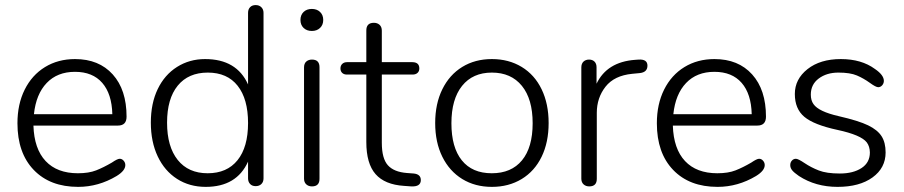

<svg xmlns="http://www.w3.org/2000/svg" viewBox="-20 -730 3564 757"><path d="M113.8 -279.8H422.9Q420.9 -359.9 383.1 -403.3Q345.2 -446.8 275.6 -446.8Q206.1 -446.8 164.1 -402.8Q122.1 -358.9 113.8 -279.8ZM479 -270Q479 -234.9 444.8 -234.9H111.8Q114.7 -143.1 159.9 -95Q205.1 -46.9 287.1 -46.9Q330.1 -46.9 359.1 -58.3Q388.2 -69.8 420.9 -88.9Q442.9 -104 451.9 -104Q460.9 -104 467.5 -96.4Q474.1 -88.9 474.1 -79.1Q474.1 -57.1 439.9 -36.1Q368.2 6.8 288.1 6.8Q177.2 6.8 113 -60.1Q48.8 -127 48.8 -244.1Q48.8 -319.3 77.4 -376.7Q106 -434.1 157.5 -465.6Q209 -497.1 275.9 -497.1Q370.1 -497.1 424.6 -436.5Q479 -376 479 -270Z M916.5 -98.4Q958 -149.9 958 -244.9Q958 -339.8 917 -391.8Q876 -443.8 799.3 -443.8Q722.7 -443.8 680.7 -392.3Q638.7 -340.8 638.7 -246.3Q638.7 -151.9 680.7 -99.4Q722.7 -46.9 798.8 -46.9Q875 -46.9 916.5 -98.4ZM788.6 -497.1Q913.1 -497.1 958 -397V-679.2Q958 -693.4 966.1 -701.7Q974.1 -710 988 -710Q1002 -710 1010.5 -701.4Q1019 -692.9 1019 -679.2V-26.9Q1019 -12.7 1010.5 -4.4Q1002 3.9 988 3.9Q974.1 3.9 966.1 -4.6Q958 -13.2 958 -26.9V-92.8Q913.1 6.8 791 6.8Q727.1 6.8 678 -24.7Q628.9 -56.2 601.8 -113.5Q574.7 -170.9 574.7 -246.6Q574.7 -322.3 601.8 -378.7Q628.9 -435.1 678 -466.1Q727.1 -497.1 788.6 -497.1Z M1239.7 -25.9Q1240.2 4.9 1210 4.9Q1196.3 4.9 1187.5 -3.2Q1178.7 -11.2 1178.7 -25.9V-463.9Q1178.7 -479.5 1187.5 -487.3Q1196.3 -495.1 1210 -495.1Q1240.2 -495.1 1239.7 -463.9ZM1177 -619.9Q1164.6 -631.8 1164.6 -651.4Q1164.6 -670.9 1177 -682.9Q1189.5 -694.8 1209.5 -694.8Q1229.5 -694.8 1241.9 -682.9Q1254.4 -670.9 1254.4 -651.4Q1254.4 -631.8 1241.9 -619.9Q1229.5 -607.9 1209.5 -607.9Q1189.5 -607.9 1177 -619.9Z M1606.4 -484.9Q1633.3 -484.4 1633.3 -460Q1633.3 -449.2 1626.2 -442.6Q1619.1 -436 1606.4 -436H1485.4V-167Q1485.4 -105 1509.3 -78.4Q1533.2 -51.8 1584.5 -47.9L1611.3 -45.9Q1639.2 -43 1639.2 -20Q1639.2 6.8 1601.1 4.9L1573.2 2.9Q1497.1 -2 1460.7 -43.5Q1424.3 -85 1424.3 -169.9V-436H1348.1Q1335.9 -436 1329.1 -442.6Q1322.3 -449.2 1322.3 -460.2Q1322.3 -471.2 1329.3 -478Q1336.4 -484.9 1348.1 -484.9H1424.3V-608.9Q1423.8 -640.1 1454.1 -640.1Q1467.8 -640.1 1476.6 -632.1Q1485.4 -624 1485.4 -608.9V-484.9Z M2038.1 -97.9Q2080.1 -148.9 2080.1 -244.1Q2080.1 -339.4 2037.6 -391.6Q1995.1 -443.8 1919.4 -443.8Q1843.8 -443.8 1801.8 -391.4Q1759.8 -338.9 1759.8 -243.9Q1759.8 -148.9 1800.8 -97.9Q1841.8 -46.9 1918.9 -46.9Q1996.1 -46.9 2038.1 -97.9ZM1723.9 -112.1Q1695.8 -168.9 1695.8 -244.9Q1695.8 -320.8 1723.9 -377.9Q1752 -435.1 1802.5 -466.1Q1853 -497.1 1919.4 -497.1Q1985.8 -497.1 2036.9 -466.1Q2087.9 -435.1 2115.5 -377.9Q2143.1 -320.8 2143.1 -244.9Q2143.1 -168.9 2115.5 -112.1Q2087.9 -55.2 2036.9 -24.2Q1985.8 6.8 1919.4 6.8Q1853 6.8 1802.5 -24.2Q1752 -55.2 1723.9 -112.1Z M2333 -25.9Q2333.5 4.9 2303.2 4.9Q2289.6 4.9 2280.8 -3.2Q2272 -11.2 2272 -25.9V-463.9Q2272 -479 2280.5 -487.1Q2289.1 -495.1 2302.5 -495.1Q2315.9 -495.1 2324 -487.1Q2332 -479 2332 -464.8V-399.9Q2373 -485.8 2483.9 -494.1L2498 -495.1Q2532.7 -497.1 2532.7 -471.2Q2532.7 -445.3 2502.9 -441.9L2472.7 -439Q2401.9 -432.1 2367.4 -388.2Q2333 -344.2 2333 -285.2Z M2634.8 -279.8H2943.8Q2941.9 -359.9 2904.1 -403.3Q2866.2 -446.8 2796.6 -446.8Q2727.1 -446.8 2685.1 -402.8Q2643.1 -358.9 2634.8 -279.8ZM3000 -270Q3000 -234.9 2965.8 -234.9H2632.8Q2635.7 -143.1 2680.9 -95Q2726.1 -46.9 2808.1 -46.9Q2851.1 -46.9 2880.1 -58.3Q2909.2 -69.8 2941.9 -88.9Q2963.9 -104 2972.9 -104Q2981.9 -104 2988.5 -96.4Q2995.1 -88.9 2995.1 -79.1Q2995.1 -57.1 2960.9 -36.1Q2889.2 6.8 2809.1 6.8Q2698.2 6.8 2634 -60.1Q2569.8 -127 2569.8 -244.1Q2569.8 -319.3 2598.4 -376.7Q2627 -434.1 2678.5 -465.6Q2730 -497.1 2796.9 -497.1Q2891.1 -497.1 2945.6 -436.5Q3000 -376 3000 -270Z M3409.7 -128.9Q3409.2 -152.8 3397.5 -168.5Q3375 -197.8 3282 -217.8Q3189 -237.8 3151.4 -269.3Q3113.8 -300.8 3113.8 -359.4Q3113.8 -418 3163.8 -457.5Q3213.9 -497.1 3295.2 -497.1Q3376.5 -497.1 3429.7 -458Q3464.8 -434.1 3464.8 -411.1Q3464.8 -401.4 3458.3 -393.8Q3451.7 -386.2 3442.4 -386.2Q3433.1 -386.2 3409.2 -403.6Q3385.3 -420.9 3358.6 -432.4Q3332 -443.8 3285.6 -443.8Q3239.3 -443.8 3208 -420.4Q3176.8 -397 3176.8 -356.9Q3176.8 -334 3187.5 -319.3Q3208 -290 3286.9 -272Q3365.7 -253.9 3402.8 -235.8Q3439.9 -217.8 3455.8 -192.9Q3471.7 -168 3471.7 -128.9Q3471.7 -67.9 3420.2 -30.5Q3368.7 6.8 3282.2 6.8Q3195.8 6.8 3129.9 -36.1Q3110.8 -49.3 3103.3 -58.6Q3095.7 -67.9 3095.7 -78.9Q3095.7 -89.8 3102.3 -96.9Q3108.9 -104 3117.9 -104Q3127 -104 3152.3 -86.9Q3177.7 -69.8 3208.3 -57.9Q3238.8 -45.9 3291.3 -45.9Q3343.8 -45.9 3376.7 -67.4Q3409.7 -88.9 3409.7 -128.9Z"/></svg>

Font: Nunito-Light
Style: Regular
Weight: 300
Designer: Vernon Adams
Foundry: newtypography
Version: Version 3.000